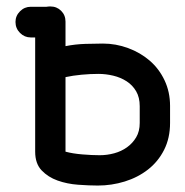

<svg xmlns="http://www.w3.org/2000/svg" viewBox="-20 -575 574 595"><path d="M507 -194Q507 -147 488.5 -110.5Q470 -74 438.5 -49.5Q407 -25 366.5 -12.5Q326 0 283 0Q256 0 222 -2.5Q188 -5 158.5 -15.5Q129 -26 109 -47Q89 -68 89 -105V-459H75Q56 -459 42 -473Q28 -487 28 -507Q28 -526 42 -540Q56 -554 75 -554H124Q130 -555 136 -555Q156 -555 169.5 -541.5Q183 -528 183 -508V-432Q213 -438 244.5 -439Q276 -440 299 -440Q339 -440 377 -426Q415 -412 444 -387Q473 -362 490 -326Q507 -290 507 -247ZM413 -246Q413 -273 402 -292Q391 -311 372.5 -323Q354 -335 331 -340.5Q308 -346 285 -346Q260 -346 233 -343.5Q206 -341 183 -336V-105Q205 -99 235 -96.5Q265 -94 289 -94Q312 -94 334 -100Q356 -106 373.5 -118.5Q391 -131 402 -149.5Q413 -168 413 -194Z"/></svg>

Font: VDS
Style: Regular
Weight: 400
Designer: artmaker
Foundry: artmaker
Version: Version 1.000 2009 initial release